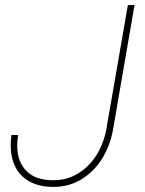

<svg xmlns="http://www.w3.org/2000/svg" viewBox="-20 -731 573 761"><path d="M486.8 -710.9H513.2L427.7 -215.8Q416.5 -153.8 385 -102.8Q353.5 -51.8 304 -21Q254.4 9.8 191.9 9.8Q137.2 9.8 99.1 -10.5Q61 -30.8 41.7 -67.9Q22.5 -105 22.5 -154.8Q22.5 -174.8 25.4 -195.8H51.8Q48.3 -175.3 48.3 -153.8Q48.3 -90.3 84.5 -53.5Q120.6 -16.6 191.4 -16.6Q246.6 -16.6 291 -44.4Q335.4 -72.3 363.8 -118.7Q392.1 -165 401.9 -221.2Z"/></svg>

Font: Mardoto Thin
Style: Italic
Weight: 250
Italic angle: -12°
Designer: Christian Robertson, Vahan Hovhannisyan
Foundry: Google
Version: Version 1.000